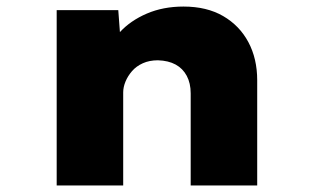

<svg xmlns="http://www.w3.org/2000/svg" viewBox="-20 -566 948 586"><path d="M153 0V-535H341L351 -401L303 -388Q313 -432 345.5 -467.5Q378 -503 428 -524.5Q478 -546 540 -546Q611 -546 661 -517Q711 -488 738 -437.5Q765 -387 765 -321V0H562V-281Q562 -312 550 -334.5Q538 -357 516 -369Q494 -381 462 -382Q436 -382 416 -373Q396 -364 383 -349Q370 -334 363 -317Q356 -300 356 -284V0H255Q208 0 182.5 0Q157 0 153 0Z"/></svg>

Font: Lexend Mega Black
Style: Regular
Weight: 900
Version: Version 1.007